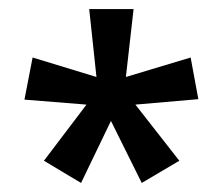

<svg xmlns="http://www.w3.org/2000/svg" viewBox="-20 -781 493 424"><path d="M275 -761 258 -611 401 -654 418 -562 279 -550 376 -426 293 -377 225 -514 159 -377 77 -426 171 -550 34 -561 52 -654 193 -611 177 -761Z"/></svg>

Font: Noto Sans Condensed Medium
Style: Regular
Weight: 500
Width: 3
Designer: Monotype Design Team
Foundry: Monotype Imaging Inc.
Version: Version 2.013; ttfautohint (v1.8.4.7-5d5b)